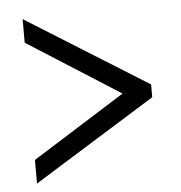

<svg xmlns="http://www.w3.org/2000/svg" viewBox="-43 -650 551 584"><g transform="rotate(-5 233.0 -358.0)"><path d="M47 -107 419 -338V-377L47 -609V-537L330 -357L47 -179Z"/></g></svg>

Font: Noto Serif Devanagari Condensed SemiBold
Style: Regular
Weight: 600
Width: 3
Designer: Universal Thirst, Indian Type Foundry and the Monotype Design Team
Foundry: Monotype Imaging Inc.
Version: Version 2.004